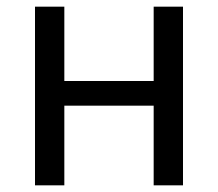

<svg xmlns="http://www.w3.org/2000/svg" viewBox="-20 -556 654 576"><path d="M85 0V-536H173V-313H441V-536H529V0H441V-239H173V0Z"/></svg>

Font: Noto Sans Ambassadori
Style: Regular
Weight: 400
Designer: Monotype Design Team
Foundry: Monotype Imaging Inc.
Version: Version 2.013